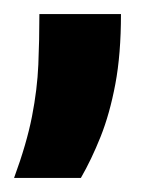

<svg xmlns="http://www.w3.org/2000/svg" viewBox="-29 -124 213 273"><path d="M-9 129Q9 80 16.5 41.5Q24 3 25.5 -32Q27 -67 27 -104H143Q143 -47 135 -4.5Q127 38 114 70.5Q101 103 86 129Z"/></svg>

Font: Bricolage Grotesque 96pt ExtraBold 96pt SemiBold
Style: Regular
Weight: 600
Version: Version 1.001;gftools[0.9.33.dev8+g029e19f]